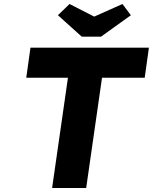

<svg xmlns="http://www.w3.org/2000/svg" viewBox="-20 -938 763 958"><path d="M240 0 319 -550H111L132 -700H723L702 -550H489L410 0ZM388 -755 269 -862 327 -918 464 -848H434L591 -918L633 -862L484 -755Z"/></svg>

Font: Lexend
Style: Bold Italic
Weight: 700
Italic angle: -8.13011°
Designer: Bonnie Shaver-Troup, Thomas Jockin
Foundry: Lexend
Version: Version 1.007